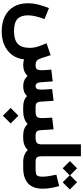

<svg xmlns="http://www.w3.org/2000/svg" viewBox="626 -1348 976 2268"><g transform="rotate(90 1114.0 -214.0)"><path d="M747.6 0Q710.9 0 681.6 -10.3Q671.4 76.2 625.7 135Q580.1 193.8 509.3 223.9Q438.5 253.9 352.1 253.9Q249.5 253.9 174.8 217.5Q100.1 181.2 59.3 111.8Q18.6 42.5 18.6 -56.6Q18.6 -118.7 35.2 -182.4Q51.8 -246.1 75.7 -304.2L205.1 -252Q188 -206.1 174.6 -154.3Q161.1 -102.5 161.1 -59.1Q161.1 27.8 204.3 68.1Q247.6 108.4 350.6 108.4Q449.7 108.4 497.3 64.5Q544.9 20.5 545.4 -78.1Q545.4 -127 528.6 -178.5Q511.7 -230 490.2 -275.4L631.8 -324.2L669.9 -206.1Q680.7 -173.3 697.8 -160.2Q714.8 -147 748.5 -146.5Q784.2 -146.5 796.9 -161.6Q809.6 -176.8 809.6 -219.2Q809.6 -225.6 808.3 -246.3Q807.1 -267.1 805.7 -291.3Q804.2 -315.4 802.7 -332L941.4 -348.6L951.7 -207.5Q954.1 -175.3 965.6 -160.9Q977.1 -146.5 999.5 -146.5Q1016.6 -146.5 1027.6 -158.9Q1038.6 -171.4 1038.6 -218.3Q1038.6 -229 1037.4 -251Q1036.1 -272.9 1034.7 -297.9Q1033.2 -322.8 1031.7 -342.3L1170.9 -358.9L1180.7 -207.5Q1183.1 -172.4 1196.8 -159.4Q1210.4 -146.5 1241.7 -146.5H1256.3V0H1242.7Q1204.1 0 1170.9 -10.7Q1137.7 -21.5 1114.7 -45.9Q1092.8 -22 1063.7 -11Q1034.7 0 1000 0Q923.3 0 878.9 -50.8Q825.2 0 747.6 0Z M1591.8 0H1580.1Q1492.7 0 1444.8 -52.2Q1415 -25.4 1377.2 -12.7Q1339.4 0 1295.9 0H1236.8V-146.5H1295.9Q1344.7 -146.5 1359.9 -162.4Q1375 -178.2 1375 -223.1Q1375 -251.5 1373 -282.5Q1371.1 -313.5 1369.6 -342.3L1507.8 -358.9L1517.6 -208Q1520 -172.9 1533.4 -159.7Q1546.9 -146.5 1581.1 -146.5H1591.8ZM1254.9 147.9 1346.7 56.6 1438.5 147.9 1346.7 239.7Z M1752 -53.7Q1724.6 -26.9 1690.4 -13.4Q1656.2 0 1603 0H1572.3V-146.5H1604Q1653.8 -146.5 1669.4 -163.3Q1685.1 -180.2 1685.1 -219.2V-681.6H1826.2V-219.2Q1826.2 -176.3 1839.1 -161.4Q1852.1 -146.5 1893.6 -146.5H1909.2V0H1894.5Q1847.7 0 1813 -13.7Q1778.3 -27.3 1752 -53.7Z M2178.2 -424.8Q2190.9 -381.8 2200 -329.6Q2209 -277.3 2209 -232.4Q2209 -113.3 2145.5 -56.6Q2082 0 1962.4 0H1889.6V-146.5H1962.4Q2007.8 -146.5 2030 -151.4Q2052.2 -156.2 2059.6 -174.1Q2066.9 -191.9 2066.9 -231Q2066.9 -264.2 2059.1 -310.3Q2051.3 -356.4 2043 -391.6ZM1882.8 -551.8 1967.8 -636.2 2050.8 -553.7 2133.3 -636.2 2218.3 -551.3 2133.3 -466.3 2050.8 -549.3 1967.8 -466.3Z"/></g></svg>

Font: Vazir Black UI
Style: Black-UI
Weight: 900
Designer: Saber Rastikerdar
Foundry: Saber Rastikerdar
Version: Version 30.1.0